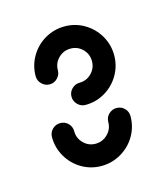

<svg xmlns="http://www.w3.org/2000/svg" viewBox="-58 -715 333 383"><g transform="rotate(-15 108.5 -523.0)"><path d="M165.9 -483.3Q175.6 -483.3 182.2 -476.7Q188.9 -470 188.9 -460.4Q188.9 -438.5 178 -419.8Q167 -401.1 148.1 -390.2Q129.3 -379.3 107.4 -379.3Q85.6 -379.3 67 -390.2Q48.5 -401.1 37.6 -419.8Q26.7 -438.5 26.7 -460.4Q26.7 -470 33.5 -476.7Q40.4 -483.3 49.6 -483.3Q59.3 -483.3 65.9 -476.7Q72.6 -470 72.6 -460.4Q72.6 -445.9 82.8 -435.6Q93 -425.2 107.4 -425.2Q122.2 -425.2 132.6 -435.6Q143 -445.9 143 -460.4Q143 -470 149.8 -476.7Q156.7 -483.3 165.9 -483.3ZM49.6 -563.3Q40.4 -563.3 33.5 -570.2Q26.7 -577 26.7 -586.3Q26.7 -608.1 37.6 -626.9Q48.5 -645.6 67.2 -656.5Q85.9 -667.4 108.1 -667.4Q130 -667.4 148.5 -656.5Q167 -645.6 178 -626.9Q188.9 -608.1 188.9 -586.3Q188.9 -564.4 178 -545.7Q167 -527 148.5 -516.1Q130 -505.2 108.1 -505.2Q98.9 -505.2 92 -512Q85.2 -518.9 85.2 -528.1Q85.2 -537.8 92 -544.4Q98.9 -551.1 108.1 -551.1Q122.6 -551.1 132.8 -561.5Q143 -571.9 143 -586.3Q143 -601.1 132.8 -611.3Q122.6 -621.5 108.1 -621.5Q93.3 -621.5 83 -611.3Q72.6 -601.1 72.6 -586.3Q72.6 -577 65.9 -570.2Q59.3 -563.3 49.6 -563.3Z"/></g></svg>

Font: 26F Galaxy Sans
Style: Bold
Weight: 700
Designer: C₂₉H₂₅N₃O₅
Version: Version 1.100